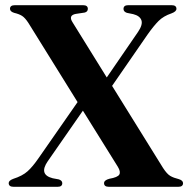

<svg xmlns="http://www.w3.org/2000/svg" viewBox="-20 -720 732 740"><path d="M608.5 -72.5Q623.5 -49.5 636.2 -42Q649 -34.5 669.5 -29.5Q685.5 -24.5 685.5 -14Q685.5 0 667 0H400Q381 0 381 -14Q381 -25.5 401.5 -31Q433.5 -36.5 439.8 -47.2Q446 -58 434 -77.5L299.5 -293.5L164 -98.5Q128.5 -47 183 -33L207 -28.5Q220 -24 220 -14Q220 0 202 0H32.5Q13.5 0 13.5 -14.5Q13.5 -24 30.5 -30.5Q66.5 -42 86.2 -59.8Q106 -77.5 129 -111L279 -326.5L89.5 -631.5Q76.5 -651.5 65 -658.8Q53.5 -666 34.5 -670.5Q18.5 -675.5 18.5 -686Q18.5 -700 37.5 -700H300Q318.5 -700 318.5 -686Q318.5 -674.5 306 -671.5L272.5 -666.5Q242 -661 260 -633.5L391.5 -421.5L512 -597Q531 -625 525 -642Q519 -659 493.5 -665.5L469 -670.5Q456 -675 456 -685.5Q456 -700 474 -700H641.5Q660 -700 660 -686Q660 -675.5 641 -668.5Q610 -658 591.2 -639.2Q572.5 -620.5 549.5 -588L412 -389Z"/></svg>

Font: Fraunces 72pt SemiBold
Style: Regular
Weight: 600
Version: Version 1.000;[b76b70a41]